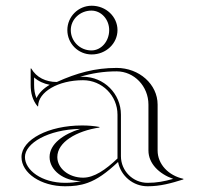

<svg xmlns="http://www.w3.org/2000/svg" viewBox="-20 -645 700 670"><path d="M227 -540C227 -577.5 259.3 -608 299 -608C333.2 -608 361 -577.5 361 -540C361 -500.8 333.2 -469 299 -469C259.3 -469 227 -500.8 227 -540ZM215 -540C215 -493 253 -455 300 -455C349.7 -455 390 -493.1 390 -540C390 -586.9 349.7 -625 300 -625C253.1 -625 215 -586.9 215 -540ZM390 -245V-92C348 -52 308.1 -25 270 -25C220.3 -25 180 -57.3 180 -97C180 -149 246.7 -188 327 -200V-202C305.8 -205.7 287.6 -207.2 266.1 -207.2C149.6 -207.2 55 -157.9 55 -97C55 -40.7 123.1 5 207 5C235.3 5 259.6 2.5 286 -7C318.7 -18.7 350.7 -41 392 -79.7C401.4 -31.4 444 5 495 5C539.6 5 577 -5.4 620 -19V-21C568 -32.4 530 -71.8 530 -120V-280C530 -350.7 465.9 -408 387 -408C311.4 -408 247.8 -390.2 178.3 -358.9C140.3 -358.9 107.1 -374.5 89 -406H87V-349C87 -320.4 93.3 -295.5 111 -274H113C113 -324.3 183.2 -365.1 269.7 -365.1C336.1 -365.1 390 -311.3 390 -245ZM153.4 -349.1C132.4 -336.9 116.2 -321.2 107.4 -302.6C101.3 -316.7 99 -331.5 99 -349V-374.8C114.2 -361.3 133 -352.9 153.4 -349.1ZM263 -13C243.7 -8.5 226.9 -7 207 -7C125.7 -7 67 -51.3 67 -97C67 -144.4 146.9 -193.2 259.9 -195.2C201.4 -176.9 153 -142.9 153 -97C153 -50.6 202.3 -13 263 -13ZM259.1 -376.9C300.2 -389.3 341.4 -396 387 -396C448.3 -396 498 -344 498 -280V-120C498 -74.5 534.8 -38.3 584.4 -20.8C552.8 -12 527 -7 495 -7C443.7 -7 402 -48.7 402 -100V-245C402 -317.9 342.7 -377.1 269.7 -377.1C266.5 -377.1 262.6 -377 259.1 -376.9Z"/></svg>

Font: SortefaxS01
Style: Medium
Weight: 500
Designer: gluk
Foundry: gluk
Version: Version 0.261